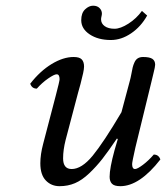

<svg xmlns="http://www.w3.org/2000/svg" viewBox="-20 -637 577 667"><path d="M505.9 -352.1 450.2 -124Q439 -74.2 439 -66.9Q439 -49.8 449.2 -49.8Q457 -49.8 476.3 -64.2Q495.6 -78.6 514.2 -100.1Q531.2 -100.1 537.1 -83Q464.8 9.8 397.9 9.8Q377 9.8 368.9 1.2Q360.8 -7.3 360.8 -22.9Q360.8 -52.7 377.9 -115.2L389.2 -153.8L386.2 -155.8Q356.4 -111.8 335.7 -85.2Q314.9 -58.6 290 -34.9Q265.1 -11.2 240.5 -0.7Q215.8 9.8 187 9.8Q158.2 9.8 139.2 -10Q120.1 -29.8 120.1 -69.8Q120.1 -100.1 129.9 -137.2L173.8 -305.2Q187 -355.5 187 -361.8Q187 -378.9 176.8 -378.9Q168.5 -378.9 147.2 -364.3Q126 -349.6 107.9 -329.1Q90.8 -329.1 85 -346.2Q119.1 -390.1 159.4 -414.6Q199.7 -439 235.8 -439Q256.3 -439 264.2 -430.4Q272 -421.9 272 -405.8Q272 -397.5 268.8 -382.8Q265.6 -368.2 259.8 -345.7L251 -314L208 -150.9Q199.2 -116.2 199.2 -86.9Q199.2 -49.8 229 -49.8Q263.7 -49.8 301.8 -95.9Q339.8 -142.1 401.9 -247.1L431.2 -356.9Q433.6 -365.2 436.3 -379.6Q439 -394 440.9 -402.6Q442.9 -411.1 447.3 -420.7Q451.7 -430.2 459 -434.6Q466.3 -439 477.1 -439Q500 -439 509.5 -432.4Q519 -425.8 519 -412.1Q519 -405.3 512.9 -381.3Q506.8 -357.4 505.9 -352.1ZM491.2 -583Q469.7 -544.4 435.5 -521.2Q401.4 -498 365.2 -498Q320.8 -498 291.5 -517.6Q262.2 -537.1 262.2 -566.9Q262.2 -591.8 275.6 -604.5Q289.1 -617.2 303.2 -617.2Q317.9 -617.2 325.9 -608.9Q334 -600.6 334 -589.8Q334 -585.4 332.5 -579.8Q331.1 -574.2 331.1 -569.8Q331.1 -555.2 343.8 -546.1Q356.4 -537.1 377.9 -537.1Q398.4 -537.1 426.3 -554.9Q454.1 -572.8 473.1 -599.1Z"/></svg>

Font: Linux Libertine G
Style: Italic
Weight: 400
Italic angle: -12°
Designer: Philipp H. Poll
Foundry: Philipp H. Poll
Version: Version 5.1.3